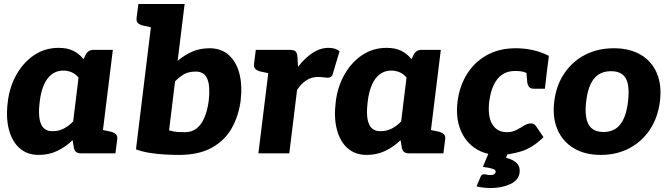

<svg xmlns="http://www.w3.org/2000/svg" viewBox="-20 -769 3349 963"><path d="M174 8Q116 8 78 -26Q40 -60 24.5 -120Q9 -180 19 -258Q28 -334 63 -395.5Q98 -457 152 -493Q206 -529 274 -529Q318 -529 348 -514Q378 -499 399 -472L409 -493Q421 -519 450 -519H546L482 0H386Q356 0 351 -26L344 -66Q309 -32 267 -12Q225 8 174 8ZM243 -111Q274 -111 299.5 -124Q325 -137 347 -160L374 -380Q358 -399 338.5 -407Q319 -415 297 -415Q265 -415 240.5 -397Q216 -379 200.5 -344Q185 -309 179 -258Q170 -186 185 -148.5Q200 -111 243 -111ZM462 0 491 -118 534 -109Q551 -105 560.5 -96.5Q570 -88 568 -71L559 0Z M877 8Q847 8 809 6Q771 4 732 -2Q693 -8 662 -20L751 -749H906L871 -464Q904 -492 943 -509.5Q982 -527 1031 -527Q1089 -527 1127 -493.5Q1165 -460 1180.5 -401Q1196 -342 1187 -264Q1177 -188 1142.5 -126.5Q1108 -65 1043 -28.5Q978 8 877 8ZM908 -106Q941 -106 965 -124Q989 -142 1004.5 -177.5Q1020 -213 1027 -264Q1035 -336 1020 -373Q1005 -410 962 -410Q928 -410 905.5 -398Q883 -386 858 -361L828 -115Q855 -108 870.5 -107Q886 -106 908 -106ZM771 -749 743 -631 700 -640Q682 -644 672.5 -652.5Q663 -661 665 -678L674 -749Z M1276 0 1340 -519H1432Q1455 -519 1463 -510.5Q1471 -502 1472 -482L1475 -434Q1509 -478 1547.5 -503.5Q1586 -529 1628 -529Q1646 -529 1660 -524.5Q1674 -520 1683 -512L1649 -398Q1646 -387 1639 -383Q1632 -379 1623 -379Q1620 -379 1604 -381Q1588 -383 1574 -383Q1543 -383 1517 -366.5Q1491 -350 1470 -318L1431 0ZM1360 -519 1331 -401 1288 -410Q1271 -414 1261.5 -422.5Q1252 -431 1254 -448L1263 -519Z M1819 8Q1761 8 1723 -26Q1685 -60 1669.5 -120Q1654 -180 1664 -258Q1673 -334 1708 -395.5Q1743 -457 1797 -493Q1851 -529 1919 -529Q1963 -529 1993 -514Q2023 -499 2044 -472L2054 -493Q2066 -519 2095 -519H2191L2127 0H2031Q2001 0 1996 -26L1989 -66Q1954 -32 1912 -12Q1870 8 1819 8ZM1888 -111Q1919 -111 1944.5 -124Q1970 -137 1992 -160L2019 -380Q2003 -399 1983.5 -407Q1964 -415 1942 -415Q1910 -415 1885.5 -397Q1861 -379 1845.5 -344Q1830 -309 1824 -258Q1815 -186 1830 -148.5Q1845 -111 1888 -111ZM2107 0 2136 -118 2179 -109Q2196 -105 2205.5 -96.5Q2215 -88 2213 -71L2204 0Z M2480 8Q2413 8 2363 -25.5Q2313 -59 2289 -119.5Q2265 -180 2275 -261Q2285 -338 2322.5 -398Q2360 -458 2422 -492.5Q2484 -527 2567 -527Q2610 -527 2651.5 -518Q2693 -509 2733 -489L2722 -402L2647 -385Q2629 -401 2611 -407Q2593 -413 2563 -413Q2524 -413 2497.5 -394Q2471 -375 2455.5 -341Q2440 -307 2434 -261Q2425 -186 2449 -146Q2473 -106 2523 -106Q2549 -106 2570 -117Q2591 -128 2608.5 -139Q2626 -150 2642 -150Q2659 -150 2668 -137L2706 -81Q2651 -27 2593 -9.5Q2535 8 2480 8ZM2618 -431 2722 -402 2713 -324H2657Q2640 -324 2632.5 -334.5Q2625 -345 2624 -363ZM2443 174Q2423 174 2405.5 172Q2388 170 2370 166L2390 119Q2394 105 2408 105Q2416 105 2421 107Q2426 109 2440 109Q2453 109 2459 104.5Q2465 100 2466 94Q2467 85 2457.5 80.5Q2448 76 2433 73Q2418 70 2402 68L2434 -9H2530L2518 22Q2558 33 2574 51.5Q2590 70 2586 97Q2582 134 2540 154Q2498 174 2443 174Z M3059 -527Q3138 -527 3193.5 -494.5Q3249 -462 3274.5 -402Q3300 -342 3290 -261Q3280 -180 3240 -119.5Q3200 -59 3136.5 -25.5Q3073 8 2993 8Q2914 8 2858 -25.5Q2802 -59 2776 -119.5Q2750 -180 2760 -261Q2770 -342 2811 -402Q2852 -462 2915.5 -494.5Q2979 -527 3059 -527ZM3007 -107Q3061 -107 3091 -145Q3121 -183 3130 -260Q3136 -312 3129.5 -345.5Q3123 -379 3102 -395.5Q3081 -412 3045 -412Q3008 -412 2982.5 -395.5Q2957 -379 2941.5 -345.5Q2926 -312 2920 -260Q2911 -183 2932 -145Q2953 -107 3007 -107Z"/></svg>

Font: Aleo Black
Style: Italic
Weight: 900
Italic angle: -7°
Designer: Alessio Laiso
Foundry: Alessio Laiso
Version: Version 2.001;gftools[0.9.29]